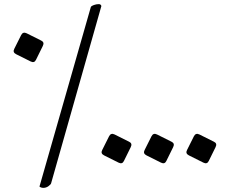

<svg xmlns="http://www.w3.org/2000/svg" viewBox="-20 -722 1111 928"><path d="M944 -72 1014 -37Q1031 -29 1022 -11L989 56Q981 73 963 64L893 29Q875 20 884 3L917 -63Q926 -81 944 -72ZM739 -72 809 -37Q826 -29 817 -11L784 56Q776 73 758 64L688 29Q670 20 679 3L712 -63Q721 -81 739 -72ZM534 -72 604 -37Q621 -29 612 -11L579 56Q571 73 553 64L483 29Q465 20 474 3L507 -63Q516 -81 534 -72ZM109 -561 179 -526Q196 -518 187 -500L154 -433Q146 -416 128 -425L58 -460Q40 -469 49 -486L82 -552Q91 -570 109 -561ZM458 -702Q467 -702 470 -693L227 164Q226 169 214 178Q203 186 189 186Q184 186 178 184Q174 182 172 181L171 179L419 -688Q419 -690 424 -693Q428 -696 438 -699Q447 -702 458 -702Z"/></svg>

Font: Amiri
Style: Regular
Weight: 400
Designer: Khaled Hosny
Version: Version 0.114